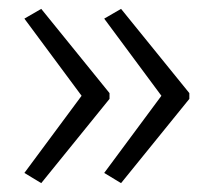

<svg xmlns="http://www.w3.org/2000/svg" viewBox="-20 -488 481 433"><path d="M407 -265V-278L253 -468L215 -446L344 -272L215 -98L253 -75ZM227 -265V-278L73 -468L35 -446L164 -272L35 -98L73 -75Z"/></svg>

Font: Noto Sans Gujarati UI SemiCondensed Light
Style: Regular
Weight: 300
Width: 4
Designer: Jelle Bosma - Monotype Design Team, Universal Thirst
Foundry: Monotype Imaging Inc.
Version: Version 2.106